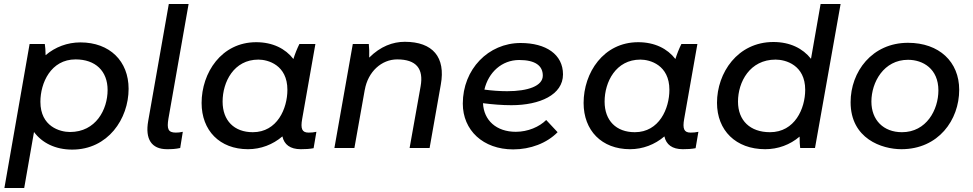

<svg xmlns="http://www.w3.org/2000/svg" viewBox="-20 -740 4865 960"><path d="M2 200H101L150 -80C190 -26 256 8 341 8C520 8 623 -146 623 -296C623 -434 529 -528 382 -528C317 -528 256 -505 208 -464C208 -486 206 -508 204 -520H128ZM330 -80C280 -80 182 -107 182 -231C182 -325 234 -443 358 -443C457 -443 518 -385 518 -290C518 -192 459 -80 330 -80Z M815 6C840 6 858 5 881 0L894 -81C882 -78 870 -77 859 -77C820 -77 814 -96 822 -146L923 -720H824L721 -135C705 -45 737 6 815 6Z M1484 6C1507 6 1527 5 1548 1L1562 -81C1549 -78 1537 -77 1523 -77C1490 -77 1482 -96 1491 -146L1557 -520H1477C1466 -498 1455 -471 1447 -445C1407 -497 1343 -529 1261 -529C1087 -529 988 -376 988 -225C988 -88 1078 6 1220 6C1284 6 1344 -17 1392 -58C1401 -17 1431 6 1484 6ZM1272 -442C1320 -442 1417 -415 1417 -291C1417 -197 1366 -79 1244 -79C1151 -79 1093 -137 1093 -232C1093 -330 1149 -442 1272 -442Z M1652 0H1752L1804 -292V-291C1820 -382 1888 -443 1966 -443C2061 -443 2099 -397 2083 -308L2028 0H2128L2184 -317C2209 -454 2144 -531 2004 -531C1944 -531 1882 -508 1826 -452C1827 -476 1826 -501 1824 -520H1744Z M2546 7C2632 7 2714 -24 2768 -79L2711 -140C2677 -106 2620 -81 2559 -81C2462 -81 2399 -138 2395 -224C2442 -218 2490 -214 2537 -214C2679 -214 2795 -266 2795 -368C2795 -468 2710 -525 2583 -525C2422 -525 2294 -394 2294 -222C2294 -89 2395 7 2546 7ZM2402 -292C2422 -378 2489 -440 2576 -440C2657 -440 2694 -411 2694 -362C2694 -310 2620 -284 2516 -284C2478 -284 2439 -287 2402 -292Z M3394 6C3417 6 3437 5 3458 1L3472 -81C3459 -78 3447 -77 3433 -77C3400 -77 3392 -96 3401 -146L3467 -520H3387C3376 -498 3365 -471 3357 -445C3317 -497 3253 -529 3171 -529C2997 -529 2898 -376 2898 -225C2898 -88 2988 6 3130 6C3194 6 3254 -17 3302 -58C3311 -17 3341 6 3394 6ZM3182 -442C3230 -442 3327 -415 3327 -291C3327 -197 3276 -79 3154 -79C3061 -79 3003 -137 3003 -232C3003 -330 3059 -442 3182 -442Z M3981 0H4055L4183 -720H4083L4035 -446C3994 -498 3930 -530 3847 -530C3668 -530 3565 -376 3565 -226C3565 -88 3659 6 3806 6C3870 6 3930 -16 3978 -57C3978 -34 3979 -12 3981 0ZM3858 -442C3908 -442 4006 -415 4006 -291C4006 -197 3954 -79 3830 -79C3731 -79 3670 -137 3670 -232C3670 -330 3729 -442 3858 -442Z M4487 6C4672 6 4776 -140 4776 -291C4776 -431 4676 -526 4520 -526C4340 -526 4233 -381 4233 -229C4233 -46 4390 6 4487 6ZM4490 -79C4397 -79 4337 -140 4337 -232C4337 -329 4399 -441 4520 -441C4595 -441 4672 -396 4672 -288C4672 -191 4612 -79 4490 -79Z"/></svg>

Font: Fixel Display 20240404 Medium
Style: Italic
Weight: 500
Italic angle: -10°
Designer: AlfaBravo + MacPaw
Foundry: Kyrylo Tkachov, Marchela Mozhyna, Serhii Makarenko, Maria Weinstein, Zakhar Kryvoshyya
Version: Version 1.211;Glyphs 3.2 (3225)